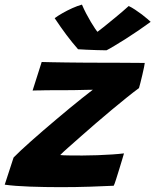

<svg xmlns="http://www.w3.org/2000/svg" viewBox="-56 -788 658 813"><path d="M425.5 -1.5Q386 0.5 325.5 2.5Q265 4.5 200.5 4.5Q134 4.5 70.5 2.2Q7 0 -36 -6L1.5 -121Q13.5 -133.5 32.5 -151.2Q51.5 -169 75.8 -190.5Q100 -212 127.2 -235.5Q154.5 -259 183 -283Q211.5 -307 239.2 -330Q267 -353 292 -372.8Q317 -392.5 337 -408Q328 -408 308 -407.5Q288 -407 262.8 -406.5Q237.5 -406 211.8 -406Q186 -406 166 -406Q152 -406 138 -405.8Q124 -405.5 112.2 -405.2Q100.5 -405 92.2 -405Q84 -405 82 -404.5L120.5 -525.5Q136.5 -525 163.8 -524.5Q191 -524 224.2 -523.5Q257.5 -523 291.5 -522.8Q325.5 -522.5 355 -522.5Q406 -522.5 461.2 -522.2Q516.5 -522 557 -521.5Q557 -518 554 -503.8Q551 -489.5 546.8 -471.2Q542.5 -453 538.5 -437.2Q534.5 -421.5 532.5 -415Q510.5 -399 480.5 -374.8Q450.5 -350.5 417 -322.8Q383.5 -295 350 -266Q316.5 -237 286.8 -210.8Q257 -184.5 233.8 -164Q210.5 -143.5 199 -131.5Q210 -130 239 -129.8Q268 -129.5 292.5 -129.5Q323.5 -129.5 356.8 -130.8Q390 -132 419.2 -134Q448.5 -136 469 -138.5Q467.5 -133 461.8 -114Q456 -95 448.8 -71.2Q441.5 -47.5 435.2 -27.8Q429 -8 425.5 -1.5ZM489 -762.5Q501 -757 515.8 -747.2Q530.5 -737.5 544.8 -726.8Q559 -716 569 -707.2Q579 -698.5 582 -695.5Q557.5 -677.5 530 -658.8Q502.5 -640 476 -623.2Q449.5 -606.5 428.2 -593.8Q407 -581 395 -575Q378 -575 354.8 -575.8Q331.5 -576.5 309.8 -577.5Q288 -578.5 274.5 -579.5Q249.5 -608 225.5 -640Q201.5 -672 175.5 -711Q188 -720.5 208 -732Q228 -743.5 250.2 -753.5Q272.5 -763.5 291 -768.5Q299 -749.5 309 -730.5Q319 -711.5 328.8 -695Q338.5 -678.5 346.8 -666.5Q355 -654.5 360 -649.5H352Q360.5 -655.5 382.8 -673.5Q405 -691.5 433.8 -715Q462.5 -738.5 489 -762.5Z"/></svg>

Font: Grandstander Thin
Style: Bold Italic
Weight: 700
Italic angle: -15°
Version: Version 1.200